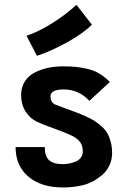

<svg xmlns="http://www.w3.org/2000/svg" viewBox="-20 -783 558 812"><path d="M92.3 -631.8Q143.6 -648.9 201.7 -685.5Q259.8 -722.2 303.2 -762.7L368.7 -678.7Q330.6 -640.6 262.5 -603.3Q194.3 -565.9 136.2 -546.9ZM136.2 -268.1Q105.5 -283.2 87.4 -312.5Q69.3 -341.8 69.3 -381.3Q69.3 -414.1 85 -438.5Q100.6 -462.9 127 -476.3Q153.3 -489.7 183.3 -496.1Q213.4 -502.4 247.6 -502.4Q276.9 -502.4 300 -500.2Q323.2 -498 350.3 -491.7Q377.4 -485.4 401.1 -471.2Q424.8 -457 444.3 -436L357.9 -356.4Q313 -404.8 249 -404.8Q193.4 -404.8 193.4 -375Q193.4 -353 210 -342.3Q228.5 -335 256.1 -324.7Q283.7 -314.5 301.3 -308.1Q318.8 -301.8 341.8 -291.5Q364.7 -281.2 379.2 -272Q393.6 -262.7 409.4 -248.8Q425.3 -234.9 434.1 -219.2Q442.9 -203.6 448.5 -182.4Q454.1 -161.1 454.1 -135.7Q454.1 -107.4 442.6 -83.3Q431.2 -59.1 412.1 -43Q393.1 -26.9 372.8 -16.1Q352.5 -5.4 331.5 0Q289.6 9.8 247.1 9.8Q153.8 9.8 99.9 -36.1Q45.9 -82 45.9 -161.1H169.4Q169.4 -122.1 187.5 -105.5Q205.6 -88.9 246.1 -88.9Q258.8 -88.9 271.7 -91.3Q284.7 -93.8 298.6 -99.1Q312.5 -104.5 321.3 -115.5Q330.1 -126.5 330.1 -141.6Q330.1 -162.6 322.3 -176.5Q314.5 -190.4 295.9 -202.6Q277.3 -214.4 216.1 -236.6Q154.8 -258.8 136.2 -268.1Z"/></svg>

Font: Fantasque Sans Mono
Style: Bold
Weight: 700
Monospace: yes
Designer: Jany Belluz
Version: Version 1.8.0 ; ttfautohint (v1.8.2)